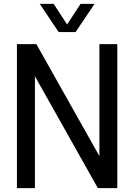

<svg xmlns="http://www.w3.org/2000/svg" viewBox="-20 -967 690 987"><path d="M491 -740H583V0H483L159.5 -575V0H67V-740H167L491 -164.5ZM394 -947H466L368.5 -802H281.5L184.5 -947H256L325 -841Z"/></svg>

Font: Encode Sans Condensed Medium
Style: Regular
Weight: 500
Width: 3
Designer: Multiple Designers
Foundry: Impallari Type
Version: Version 2.000